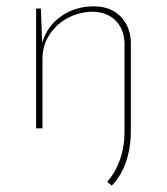

<svg xmlns="http://www.w3.org/2000/svg" viewBox="-20 -405 527 606"><path d="M333 181 318 169Q344 140 358.5 99.5Q373 59 373 10V-271Q371 -313 345.5 -339.5Q320 -366 274 -368Q232 -368 195.5 -349Q159 -330 136.5 -296Q114 -262 114 -219V0H94V-378H109L113 -270Q129 -323 173.5 -354Q218 -385 276 -385Q328 -385 359.5 -354Q391 -323 393 -273V6Q393 62 377.5 106.5Q362 151 333 181Z"/></svg>

Font: Josefin Sans Thin
Style: Regular
Weight: 250
Designer: Santiago Orozco
Foundry: Typemade
Version: Version 2.000